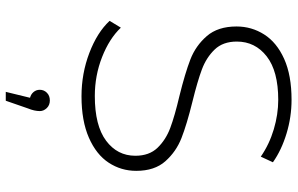

<svg xmlns="http://www.w3.org/2000/svg" viewBox="-198 -546 1006 649"><g transform="rotate(90 304.5 -222.0)"><path d="M51 -90 74 -128Q111 -89 173.5 -64.5Q236 -40 305 -40Q405 -40 456 -78Q507 -116 507 -177Q507 -224 480 -252Q453 -280 413 -295Q373 -310 305 -326Q228 -345 181.5 -363Q135 -381 102.5 -418.5Q70 -456 70 -519Q70 -570 97 -612.5Q124 -655 179.5 -680Q235 -705 318 -705Q376 -705 432 -688Q488 -671 529 -642L510 -601Q468 -630 417.5 -645Q367 -660 318 -660Q221 -660 171 -621Q121 -582 121 -520Q121 -473 148 -445Q175 -417 215 -402Q255 -387 324 -370Q401 -351 447 -333Q493 -315 525.5 -278.5Q558 -242 558 -180Q558 -129 530.5 -87Q503 -45 446 -20Q389 5 306 5Q229 5 159.5 -21.5Q90 -48 51 -90ZM356 146Q356 164 347 186L321 261H291L311 179Q299 176 291.5 167Q284 158 284 146Q284 132 294 122Q304 112 320 112Q336 112 346 122.5Q356 133 356 146Z"/></g></svg>

Font: Idrija Light
Style: Regular
Weight: 300
Designer: Julieta Ulanovsky
Foundry: Julieta Ulanovsky
Version: Version 7.200